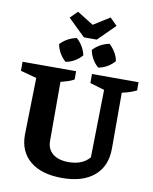

<svg xmlns="http://www.w3.org/2000/svg" viewBox="-107 -1099 948 1190"><g transform="rotate(10 367.0 -504.0)"><path d="M367 12Q237 12 165.5 -47Q94 -106 94 -211L102 -571L1 -598V-655H338V-603Q321 -593 301.5 -586.5Q282 -580 254 -573V-202Q254 -150 289.5 -121Q325 -92 389 -92Q476 -92 521 -145L529 -571L438 -598V-655H731V-603Q710 -593 687.5 -585.5Q665 -578 640 -573V-222Q640 -110 568 -49Q496 12 367 12ZM491 -1020 536 -975 430 -870H349L241 -975L286 -1020L389 -956ZM307 -858Q329 -839 344.5 -812.5Q360 -786 365 -759Q346 -737 319 -721Q292 -705 263 -701Q242 -719 226 -746Q210 -773 205 -802Q224 -823 251 -838Q278 -853 307 -858ZM513 -858Q534 -839 550 -812.5Q566 -786 570 -759Q552 -737 524.5 -721Q497 -705 469 -701Q447 -719 431.5 -746Q416 -773 411 -802Q430 -823 457 -838Q484 -853 513 -858Z"/></g></svg>

Font: Piazzolla SC
Style: Bold
Weight: 700
Designer: Juan Pablo del Peral
Foundry: Huerta Tipografica
Version: Version 1.330